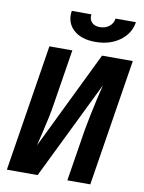

<svg xmlns="http://www.w3.org/2000/svg" viewBox="-101 -1019 814 1088"><g transform="rotate(10 306.0 -475.0)"><path d="M16 0 132 -730H264L213 -410Q208 -376 198.5 -331Q189 -286 178.5 -242Q168 -198 160 -165L435 -730H612L496 0H364L412 -300Q418 -335 428 -383Q438 -431 449 -480Q460 -529 469 -565L193 0ZM383 -800Q301 -800 256.5 -841.5Q212 -883 222 -950H335Q331 -922 347 -904.5Q363 -887 394 -887Q426 -887 448 -904.5Q470 -922 474 -950H591Q581 -883 523.5 -841.5Q466 -800 383 -800Z"/></g></svg>

Font: JetBrains Mono ExtraBold
Style: Italic
Weight: 800
Italic angle: -9°
Monospace: yes
Designer: Philipp Nurullin, Konstantin Bulenkov
Foundry: JetBrains
Version: Version 2.305; ttfautohint (v1.8.4.7-5d5b)